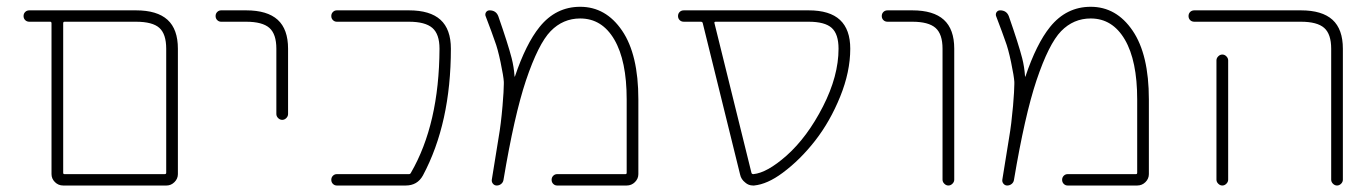

<svg xmlns="http://www.w3.org/2000/svg" viewBox="-20 -578 4123 577"><path d="M169.9 -58.6Q169.9 -54.7 173.8 -54.7H474.6Q479.5 -54.7 479.5 -58.6V-431.6Q479.5 -475.6 459 -494.1Q438.5 -512.7 388.7 -512.7H173.8Q169.9 -512.7 169.9 -507.8ZM514.6 -431.6V-54.7Q514.6 -41 504.4 -30.8Q494.1 -20.5 480.5 -20.5H169.9Q155.3 -20.5 145 -30.8Q134.8 -41 134.8 -54.7V-507.8Q134.8 -512.7 130.9 -512.7H68.4Q60.5 -512.7 55.7 -517.6Q50.8 -522.5 50.8 -529.8Q50.8 -537.1 55.7 -542Q60.5 -546.9 68.4 -546.9H388.7Q452.1 -546.9 483.4 -518.6Q514.6 -490.2 514.6 -431.6Z M719.7 -512.7H644.5Q637.7 -512.7 632.8 -517.6Q627.9 -522.5 627.9 -529.8Q627.9 -537.1 632.8 -542Q637.7 -546.9 644.5 -546.9H719.7Q783.2 -546.9 814.5 -518.6Q845.7 -490.2 845.7 -431.6V-235.4Q845.7 -228.5 840.3 -223.1Q835 -217.8 828.1 -217.8Q821.3 -217.8 815.9 -223.1Q810.5 -228.5 810.5 -235.4V-431.6Q810.5 -475.6 789.6 -494.1Q768.6 -512.7 719.7 -512.7Z M1209 -546.9Q1272.5 -546.9 1303.7 -518.6Q1335 -490.2 1335 -431.6Q1335 -208 1251 -50.8Q1234.4 -20.5 1199.2 -20.5H992.2Q985.4 -20.5 980.5 -25.4Q975.6 -30.3 975.6 -37.6Q975.6 -44.9 980.5 -49.8Q985.4 -54.7 992.2 -54.7H1209Q1212.9 -54.7 1214.8 -58.6Q1299.8 -205.1 1300.8 -431.6Q1300.8 -475.6 1279.3 -494.1Q1257.8 -512.7 1209 -512.7H992.2Q985.4 -512.7 980.5 -517.6Q975.6 -522.5 975.6 -529.8Q975.6 -537.1 980.5 -542Q985.4 -546.9 992.2 -546.9Z M1526.4 -347.7Q1527.3 -347.7 1527.3 -347.7Q1560.5 -446.3 1601.6 -497.1Q1650.4 -557.6 1723.6 -557.6Q1800.8 -557.6 1849.6 -485.8Q1898.4 -414.1 1898.4 -279.3V-54.7Q1898.4 -41 1888.2 -30.8Q1877.9 -20.5 1863.3 -20.5H1654.3Q1647.5 -20.5 1642.6 -25.4Q1637.7 -30.3 1637.7 -37.6Q1637.7 -44.9 1642.6 -49.8Q1647.5 -54.7 1654.3 -54.7H1859.4Q1863.3 -54.7 1863.3 -58.6V-279.3Q1863.3 -395.5 1826.2 -459Q1789.1 -522.5 1723.6 -522.5Q1671.9 -522.5 1634.8 -484.4Q1597.7 -446.3 1560.5 -335.9Q1525.4 -230.5 1493.2 -38.1Q1492.2 -30.3 1486.3 -25.4Q1480.5 -20.5 1472.7 -20.5Q1465.8 -20.5 1461.4 -25.9Q1457 -31.2 1458 -38.1Q1472.7 -128.9 1478.5 -165Q1485.4 -204.1 1490.2 -259.8Q1494.1 -306.6 1494.1 -325.2Q1494.1 -329.1 1494.1 -332Q1493.2 -348.6 1484.4 -390.6Q1475.6 -432.6 1466.8 -455.1Q1460 -475.6 1439.5 -529.3Q1438.5 -531.2 1438.5 -534.2Q1438.5 -538.1 1440.4 -541Q1444.3 -546.9 1451.2 -546.9Q1470.7 -546.9 1477.5 -529.3Q1506.8 -445.3 1517.6 -403.3Q1524.4 -377 1526.4 -347.7Z M2130.9 -512.7Q2126 -512.7 2127 -508.8L2238.3 -58.6Q2239.3 -54.7 2244.1 -54.7Q2285.2 -58.6 2343.8 -110.4Q2406.2 -166 2453.1 -257.8Q2500 -349.6 2500 -431.6Q2500 -475.6 2479.5 -494.1Q2459 -512.7 2410.2 -512.7ZM2535.2 -431.6Q2535.2 -362.3 2504.9 -287.6Q2474.6 -212.9 2429.7 -155.3Q2384.8 -97.7 2332 -58.6Q2286.1 -24.4 2246.1 -20.5Q2244.1 -20.5 2243.2 -20.5Q2229.5 -20.5 2219.7 -29.3Q2207 -39.1 2204.1 -53.7L2091.8 -508.8Q2090.8 -512.7 2085.9 -512.7H2035.2Q2027.3 -512.7 2022.5 -517.6Q2017.6 -522.5 2017.6 -529.8Q2017.6 -537.1 2022.5 -542Q2027.3 -546.9 2035.2 -546.9H2410.2Q2473.6 -546.9 2504.4 -518.1Q2535.2 -489.3 2535.2 -431.6Z M2721.7 -512.7H2647.5Q2639.6 -512.7 2634.8 -517.6Q2629.9 -522.5 2629.9 -529.8Q2629.9 -537.1 2634.8 -542Q2639.6 -546.9 2647.5 -546.9H2721.7Q2785.2 -546.9 2816.4 -518.6Q2847.7 -490.2 2847.7 -431.6V-38.1Q2847.7 -31.2 2842.3 -25.9Q2836.9 -20.5 2830.1 -20.5Q2823.2 -20.5 2817.9 -25.9Q2812.5 -31.2 2812.5 -38.1V-431.6Q2812.5 -475.6 2791.5 -494.1Q2770.5 -512.7 2721.7 -512.7Z M3060.5 -347.7Q3061.5 -347.7 3061.5 -347.7Q3094.7 -446.3 3135.7 -497.1Q3184.6 -557.6 3257.8 -557.6Q3335 -557.6 3383.8 -485.8Q3432.6 -414.1 3432.6 -279.3V-54.7Q3432.6 -41 3422.4 -30.8Q3412.1 -20.5 3397.5 -20.5H3188.5Q3181.6 -20.5 3176.8 -25.4Q3171.9 -30.3 3171.9 -37.6Q3171.9 -44.9 3176.8 -49.8Q3181.6 -54.7 3188.5 -54.7H3393.6Q3397.5 -54.7 3397.5 -58.6V-279.3Q3397.5 -395.5 3360.4 -459Q3323.2 -522.5 3257.8 -522.5Q3206.1 -522.5 3168.9 -484.4Q3131.8 -446.3 3094.7 -335.9Q3059.6 -230.5 3027.3 -38.1Q3026.4 -30.3 3020.5 -25.4Q3014.6 -20.5 3006.8 -20.5Q3000 -20.5 2995.6 -25.9Q2991.2 -31.2 2992.2 -38.1Q3006.8 -128.9 3012.7 -165Q3019.5 -204.1 3024.4 -259.8Q3028.3 -306.6 3028.3 -325.2Q3028.3 -329.1 3028.3 -332Q3027.3 -348.6 3018.6 -390.6Q3009.8 -432.6 3001 -455.1Q2994.1 -475.6 2973.6 -529.3Q2972.7 -531.2 2972.7 -534.2Q2972.7 -538.1 2974.6 -541Q2978.5 -546.9 2985.4 -546.9Q3004.9 -546.9 3011.7 -529.3Q3041 -445.3 3051.8 -403.3Q3058.6 -377 3060.5 -347.7Z M3889.6 -512.7H3569.3Q3561.5 -512.7 3556.6 -517.6Q3551.8 -522.5 3551.8 -529.8Q3551.8 -537.1 3556.6 -542Q3561.5 -546.9 3569.3 -546.9H3889.6Q3953.1 -546.9 3984.4 -518.6Q4015.6 -490.2 4015.6 -431.6V-38.1Q4015.6 -31.2 4010.3 -25.9Q4004.9 -20.5 3998 -20.5Q3991.2 -20.5 3985.8 -25.9Q3980.5 -31.2 3980.5 -38.1V-431.6Q3980.5 -475.6 3959.5 -494.1Q3938.5 -512.7 3889.6 -512.7ZM3635.7 -396.5Q3635.7 -403.3 3641.1 -408.7Q3646.5 -414.1 3653.3 -414.1Q3660.2 -414.1 3665.5 -408.7Q3670.9 -403.3 3670.9 -396.5V-46.9V-38.1Q3670.9 -31.2 3665.5 -25.9Q3660.2 -20.5 3653.3 -20.5Q3646.5 -20.5 3641.1 -25.9Q3635.7 -31.2 3635.7 -38.1V-46.9Z"/></svg>

Font: Gen Jyuu Gothic ExtraLight
Style: Regular
Weight: 100
Designer: [Source Han Sans]
Ryoko NISHIZUKA  (kana & ideographs); Paul D. Hunt (Latin, Greek & Cyrillic); Wenlong ZHANG  (bopomofo
Version: Version 1.002.20150607